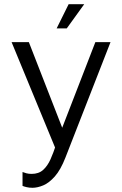

<svg xmlns="http://www.w3.org/2000/svg" viewBox="-20 -699 580 912"><path d="M134 193Q119 193 106.5 190Q94 187 87 184V118Q94 121 105 124Q116 127 130 127Q164 127 185 108Q206 89 220 57.5Q234 26 247 -14V15L35 -499H117L283 -73H268L433 -499H505L291 49Q268 108 240.5 139Q213 170 185.5 181.5Q158 193 134 193ZM249 -564 306 -679H380L297 -564Z"/></svg>

Font: Maven Pro VF Beta
Style: Regular
Weight: 400
Designer: Joe Prince
Foundry: Joe Prince
Version: Version 2.002